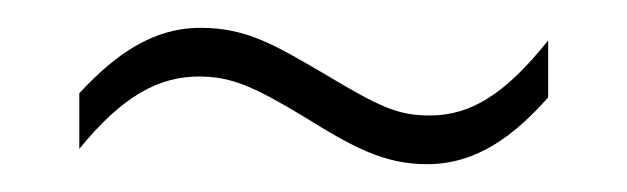

<svg xmlns="http://www.w3.org/2000/svg" viewBox="-20 -387 451 138"><path d="M37 -320V-280C68 -318 94 -332 123 -332C146 -332 162 -325 197 -304C234 -281 256 -269 287 -269C323 -269 350 -290 374 -317V-358C343 -319 318 -304 289 -304C266 -304 253 -310 213 -334C177 -355 157 -367 124 -367C90 -367 63 -348 37 -320Z"/></svg>

Font: Noto Sans Devanagari UI ExtraCondensed ExtraLight
Style: Regular
Weight: 200
Width: 2
Designer: Jelle Bosma - Monotype Design Team
Foundry: Monotype Imaging Inc.
Version: Version 2.004